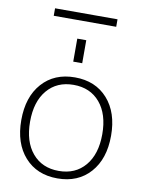

<svg xmlns="http://www.w3.org/2000/svg" viewBox="-95 -936 757 1011"><g transform="rotate(10 283.0 -430.0)"><path d="M259 -610V-733H307V-610ZM116 -830V-870H450V-830ZM108 -63Q43 -136 43 -260Q43 -384 108 -457Q173 -530 283 -530Q393 -530 458 -457Q523 -384 523 -260Q523 -136 458 -63Q393 10 283 10Q173 10 108 -63ZM142 -91.5Q194 -30 283 -30Q372 -30 424 -91.5Q476 -153 476 -260Q476 -367 424 -428.5Q372 -490 283 -490Q194 -490 142 -428.5Q90 -367 90 -260Q90 -153 142 -91.5Z"/></g></svg>

Font: M PLUS 1p Light
Style: Regular
Weight: 300
Version: Version 1.061